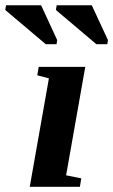

<svg xmlns="http://www.w3.org/2000/svg" viewBox="-91 -715 433 735"><path d="M162.1 -43.9 220.2 -32.2 214.8 0H22.9L96.2 -415L51.8 -426.8L57.1 -459H235.4ZM84 -545.9 -70.8 -676.8 -67.9 -694.8H66.4L127.9 -561.5L125.5 -545.9ZM277.8 -545.9 123 -676.8 126 -694.8H260.3L322.3 -561.5L319.8 -545.9Z"/></svg>

Font: Tinos
Style: Bold Italic
Weight: 700
Italic angle: -16.333°
Designer: Steve Matteson
Foundry: Monotype Imaging Inc.
Version: Version 1.23